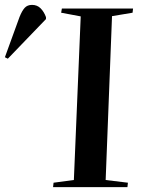

<svg xmlns="http://www.w3.org/2000/svg" viewBox="-175 -765 578 785"><path d="M155 -698 75 -713 78 -730H369L367 -713L283 -699L257 -29L348 -18L346 0H42L44 -18L127 -29ZM-143 -525 -155 -531 -95 -696Q-85 -721 -74 -733Q-63 -745 -44 -745Q-23 -745 -9 -731Q5 -717 13 -695V-687Z"/></svg>

Font: Literata 72pt SemiBold
Style: Italic
Weight: 600
Italic angle: -2°
Designer: Latin by Veronika Burian and Jose Scaglione. Greek by Irene Vlachou. Cyrillic by Vera Evstafieva
Foundry: TypeTogether
Version: Version 3.002